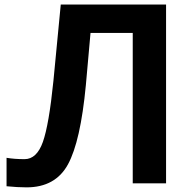

<svg xmlns="http://www.w3.org/2000/svg" viewBox="-20 -806 831 844"><path d="M8.8 12.7V-112.3Q43 -106.4 87.9 -106.4Q141.6 -106.4 168.5 -182.1Q195.3 -257.8 214.8 -450.2L247.1 -786.1H710V0H563.5V-661.1H377.9L357.4 -431.6Q334 -184.6 278.8 -83.5Q223.6 17.6 96.7 17.6Q57.6 17.6 8.8 12.7Z"/></svg>

Font: Gothic A1 ExtraBold
Style: Regular
Weight: 800
Designer: HanYang I&C Co.,Ltd.
Foundry: HanYang I&C Co.,Ltd.
Version: Version 2.50